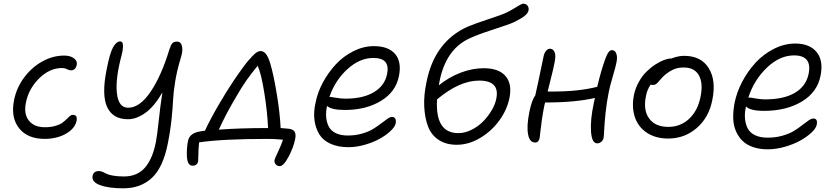

<svg xmlns="http://www.w3.org/2000/svg" viewBox="-20 -774 4565 1053"><path d="M226.1 -12.2Q130.4 -12.2 84.2 -71.3Q38.1 -130.4 57.1 -225.1Q70.8 -293 112.5 -349.1Q154.3 -405.3 212.4 -437.3Q270.5 -469.2 332 -469.2Q365.7 -469.2 385.5 -454.3Q405.3 -439.5 400.9 -418Q394 -388.2 369.1 -388.2Q359.4 -388.2 347.2 -394.5Q335 -400.9 319.8 -400.9Q252 -400.9 194.3 -343.8Q136.7 -286.6 122.1 -210.9Q109.4 -149.4 138.2 -112.8Q167 -76.2 226.1 -76.2Q258.3 -76.2 283 -83.3Q307.6 -90.3 321.3 -100.3Q335 -110.4 344.7 -120.1Q354.5 -129.9 362.5 -137Q370.6 -144 377.9 -144Q393.1 -144 397.9 -136.5Q402.8 -128.9 399.9 -110.8Q394 -82 368.2 -59.3Q342.3 -36.6 304.9 -24.4Q267.6 -12.2 226.1 -12.2Z M656.7 258.8Q575.7 258.8 528.6 241.2Q481.4 223.6 487.8 190.9Q492.7 164.1 522.9 164.1Q532.2 164.1 543 168.7Q553.7 173.3 564.2 179Q574.7 184.6 599.9 189.2Q625 193.8 659.7 193.8Q698.2 193.8 728 180.4Q757.8 167 778.3 141.4Q798.8 115.7 812.5 82.5Q826.2 49.3 835 4.9Q841.8 -29.3 850.6 -112.5Q859.4 -195.8 870.6 -267.1Q826.2 -189.9 777.3 -155Q728.5 -120.1 681.6 -120.1Q598.6 -120.1 567.6 -187Q536.6 -253.9 564.9 -393.1Q582 -482.4 600.1 -514.6Q618.2 -546.9 639.6 -546.9Q646.5 -546.9 650.6 -541Q654.8 -535.2 654.5 -517.3Q654.3 -499.5 647 -471.2Q612.3 -342.8 621.1 -262.9Q629.9 -183.1 682.6 -183.1Q746.6 -183.1 805.9 -270.8Q865.2 -358.4 908.7 -502Q917.5 -529.3 925.8 -537.6Q934.1 -545.9 950.7 -545.9Q962.4 -545.9 970 -538.1Q977.5 -530.3 979.7 -509Q981.9 -487.8 969.7 -450.2Q950.2 -385.3 940.7 -326.9Q931.2 -268.6 929.4 -228Q927.7 -187.5 920.9 -121.1Q914.1 -54.7 899.9 15.1Q874 145.5 812.5 202.1Q751 258.8 656.7 258.8Z M1514.2 137.2Q1500 137.2 1491.5 126.5Q1482.9 115.7 1485.8 102.1Q1487.3 95.7 1505.1 57.9Q1522.9 20 1532.2 -7.8Q1487.3 -12.2 1449.2 -12.2Q1199.2 -12.2 1071.8 6.8Q1069.8 23.9 1068.8 46.1Q1067.9 68.4 1067.6 85Q1067.4 101.6 1066.9 104Q1066.9 118.7 1058.8 126.7Q1050.8 134.8 1036.1 134.8Q1006.8 134.8 1004.9 80.1Q1003.9 63 1005.9 37.4Q1007.8 11.7 1011.2 -1Q1019 -43.5 1077.1 -53.2Q1079.1 -53.7 1084 -54.4Q1088.9 -55.2 1094 -55.9Q1099.1 -56.6 1104 -57.1Q1133.3 -120.1 1178 -197Q1222.7 -273.9 1263.2 -334Q1280.8 -359.4 1288.3 -370.4Q1295.9 -381.3 1313 -404.8Q1330.1 -428.2 1340.6 -440.2Q1351.1 -452.1 1364.7 -466.8Q1378.4 -481.4 1389.2 -487.8Q1399.9 -494.1 1408.2 -494.1Q1425.8 -494.1 1438.5 -478Q1451.2 -461.9 1461.9 -426.8Q1479.5 -369.6 1497.6 -261Q1515.6 -152.3 1519 -71.8Q1550.3 -69.8 1564 -67.9Q1587.4 -64.9 1595.7 -52Q1604 -39.1 1599.1 -12.2Q1589.8 34.7 1562.5 85.9Q1535.2 137.2 1514.2 137.2ZM1279.8 -251Q1217.3 -146.5 1180.2 -63Q1298.8 -71.8 1450.2 -71.8Q1446.3 -161.1 1429.2 -267.1Q1412.1 -373 1393.1 -413.1Q1327.1 -334.5 1279.8 -251Z M1891.6 33.2Q1834 33.2 1793 14.6Q1752 -3.9 1731.4 -36.9Q1710.9 -69.8 1704.8 -114.5Q1698.7 -159.2 1710.9 -211.9Q1721.7 -267.6 1751.2 -322.3Q1780.8 -377 1822 -421.4Q1863.3 -465.8 1918.5 -493.4Q1973.6 -521 2030.8 -521Q2109.4 -521 2146.5 -478.5Q2183.6 -436 2168 -356.9Q2150.9 -270 2069.1 -220.5Q1987.3 -170.9 1871.6 -170.9Q1797.4 -170.9 1773.9 -192.9Q1766.1 -159.7 1769 -130.1Q1772 -100.6 1783.7 -78.6Q1795.4 -56.6 1822 -43.7Q1848.6 -30.8 1887.7 -30.8Q1929.2 -30.8 1965.8 -41.3Q2002.4 -51.8 2026.6 -66.9Q2050.8 -82 2070.1 -96.9Q2089.4 -111.8 2104.5 -122.3Q2119.6 -132.8 2129.9 -132.8Q2142.1 -132.8 2147.7 -123.3Q2153.3 -113.8 2149.9 -96.2Q2145.5 -77.6 2121.3 -54.9Q2097.2 -32.2 2062 -12.7Q2026.9 6.8 1980.7 20Q1934.6 33.2 1891.6 33.2ZM1793.9 -242.2Q1799.3 -242.2 1825.2 -237.5Q1851.1 -232.9 1875 -232.9Q1971.2 -232.9 2030.8 -268.6Q2090.3 -304.2 2103 -368.2Q2111.8 -411.6 2093.8 -433.8Q2075.7 -456.1 2026.9 -456.1Q1952.1 -456.1 1884.8 -394.3Q1817.4 -332.5 1786.6 -242.2Z M2484.9 20Q2426.3 20 2386 -6.6Q2345.7 -33.2 2327.6 -80.1Q2309.6 -127 2306.6 -190.4Q2303.7 -253.9 2319.8 -327.1Q2363.8 -544.9 2543 -627Q2583 -644 2659.2 -668.9Q2735.4 -693.8 2757.8 -705.1Q2775.4 -713.4 2796.4 -726.1Q2817.4 -738.8 2830.6 -746.3Q2843.8 -753.9 2849.6 -753.9Q2865.2 -753.9 2873.3 -742.9Q2881.3 -731.9 2878.9 -717.8Q2875.5 -700.7 2856 -685.8Q2836.4 -670.9 2799.8 -652.8Q2773.9 -640.6 2682.9 -611.3Q2591.8 -582 2545.9 -559.1Q2424.3 -498 2390.6 -328.1Q2390.1 -323.7 2388.7 -316.4Q2387.2 -309.1 2386.7 -306.2Q2442.4 -351.1 2506.6 -375.5Q2570.8 -399.9 2632.8 -399.9Q2715.3 -399.9 2752.4 -356.9Q2789.6 -314 2773.9 -235.8Q2761.2 -172.9 2719.2 -114.3Q2677.2 -55.7 2614 -17.8Q2550.8 20 2484.9 20ZM2607.9 -332Q2499.5 -332 2377 -229Q2365.7 -43.9 2493.7 -43.9Q2529.3 -43.9 2565.4 -61.8Q2601.6 -79.6 2628.9 -107.2Q2656.2 -134.8 2676 -168Q2695.8 -201.2 2701.7 -231.9Q2722.7 -332 2607.9 -332Z M2915.5 7.8Q2884.3 7.8 2876 -37.8Q2867.7 -83.5 2883.3 -160.2Q2896 -224.6 2915.5 -250Q2930.2 -314 2960.4 -460.9Q2963.9 -481.4 2973.9 -494.1Q2983.9 -506.8 2995.6 -506.8Q3013.2 -506.8 3021.2 -489Q3029.3 -471.2 3022.5 -436Q3019.5 -418.5 3013.4 -393.1Q3007.3 -367.7 2997.3 -327.6Q2987.3 -287.6 2983.4 -272H3013.7Q3153.3 -272 3255.4 -297.9Q3278.3 -393.6 3298.3 -446.8Q3315.9 -499 3335.4 -499Q3354 -499 3360.6 -478.5Q3367.2 -458 3360.4 -429.2Q3356 -406.2 3340.1 -352.5Q3324.2 -298.8 3318.4 -268.1Q3307.1 -212.4 3301.3 -156Q3295.4 -99.6 3293.7 -62.7Q3292 -25.9 3290.5 -18.1Q3287.6 -4.4 3277.3 3.9Q3267.1 12.2 3255.4 12.2Q3226.1 12.2 3221.4 -51.5Q3216.8 -115.2 3236.3 -207Q3237.3 -211.9 3239.5 -221.9Q3241.7 -231.9 3242.7 -236.8Q3134.8 -211.9 2969.7 -211.9Q2967.3 -204.6 2965.3 -194.8Q2957.5 -156.7 2951.9 -117.4Q2946.3 -78.1 2943.4 -50.3Q2940.4 -22.5 2939.5 -16.1Q2937 -5.4 2930.7 1.2Q2924.3 7.8 2915.5 7.8Z M3644.5 -14.2Q3575.7 -14.2 3527.8 -45.9Q3480 -77.6 3461.9 -131.6Q3443.8 -185.5 3456.5 -252Q3464.4 -290.5 3483.4 -324.5Q3502.4 -358.4 3525.9 -381.3Q3549.3 -404.3 3575.2 -420.9Q3601.1 -437.5 3622.8 -445.3Q3644.5 -453.1 3659.7 -453.1H3661.6Q3699.7 -467.8 3731.4 -467.8Q3825.2 -467.8 3866.9 -400.4Q3908.7 -333 3886.7 -226.1Q3868.2 -129.9 3801.3 -72Q3734.4 -14.2 3644.5 -14.2ZM3522.5 -246.1Q3506.8 -169.9 3540.3 -124Q3573.7 -78.1 3645.5 -78.1Q3711.9 -78.1 3759.3 -122.3Q3806.6 -166.5 3821.8 -242.2Q3837.4 -316.9 3813.2 -360.4Q3789.1 -403.8 3730.5 -403.8Q3698.7 -403.8 3675.8 -394Q3652.8 -384.3 3627.4 -363.8Q3613.3 -351.6 3600.3 -335.9Q3587.4 -320.3 3579.8 -314.2Q3572.3 -308.1 3560.5 -308.1Q3554.2 -308.1 3548.3 -310.1Q3527.8 -279.3 3522.5 -246.1Z M4190.9 44.9Q4145 44.9 4109.4 32.5Q4073.7 20 4051 -2.7Q4028.3 -25.4 4015.1 -57.1Q4002 -88.9 4001.2 -126.7Q4000.5 -164.6 4008.3 -208Q4020 -267.6 4050.5 -325.7Q4081.1 -383.8 4124 -430.4Q4167 -477.1 4224.4 -506.1Q4281.7 -535.2 4341.3 -535.2Q4420.4 -535.2 4458.7 -488.3Q4497.1 -441.4 4480 -357.9Q4462.4 -268.1 4377.4 -217Q4292.5 -166 4169.9 -166Q4095.2 -166 4071.3 -189.9Q4063 -154.8 4065.9 -123.5Q4068.8 -92.3 4081.1 -69.1Q4093.3 -45.9 4121.1 -32.5Q4148.9 -19 4189.9 -19Q4233.4 -19 4271.2 -29.8Q4309.1 -40.5 4334 -55.9Q4358.9 -71.3 4378.7 -86.9Q4398.4 -102.5 4414.3 -113.3Q4430.2 -124 4440.9 -124Q4466.3 -124 4459 -88.9Q4454.6 -69.3 4429.7 -46.1Q4404.8 -22.9 4368.4 -2.7Q4332 17.6 4283.9 31.2Q4235.8 44.9 4190.9 44.9ZM4091.3 -238.8Q4098.1 -238.8 4125 -233.9Q4151.9 -229 4175.3 -229Q4279.3 -229 4340.3 -265.4Q4401.4 -301.8 4415 -370.1Q4434.6 -470.2 4335 -470.2Q4256.3 -470.2 4186 -403.1Q4115.7 -335.9 4084 -238.8Z"/></svg>

Font: Shantell Sans Irregular
Style: Italic
Weight: 300
Italic angle: -11.31°
Designer: Stephen Nixon, Anya Danilova, Shantell Martin
Foundry: Arrow Type
Version: Version 1.006;[9816181b4]